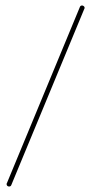

<svg xmlns="http://www.w3.org/2000/svg" viewBox="-20 -679 332 699"><path d="M271 -654Q273 -659 279 -659Q282 -659 285 -656.5Q288 -654 288 -651Q288 -648 287 -647L21 -5Q19 0 13 0Q9 0 6.5 -2.5Q4 -5 4 -9Q4 -11 5 -12Z"/></svg>

Font: Libertine-Super Thin
Style: Regular
Weight: 100
Designer: Bastien Sozeau
Foundry: NBR — Bastien Sozeau
Version: Version 2.003;gftools[0.9.33]